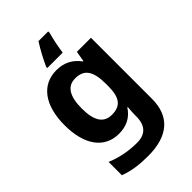

<svg xmlns="http://www.w3.org/2000/svg" viewBox="-291 -964 1216 1216"><g transform="rotate(-45 316.5 -356.0)"><path d="M392 -846V-859H305C271 -806 244 -753 224 -709V-699H362C367 -742 381 -807 392 -846ZM255 -649C124 -649 45 -544 45 -365C45 -188 122 -83 251 -83C316 -83 369 -107 406 -164H410C408 -145 406 -119 406 -97V-86C406 -3 368 38 291 38C216 38 145 24 78 -4V115C141 139 205 147 282 147C462 147 555 64 555 -92V-639H429L417 -569H413C375 -622 322 -649 255 -649ZM302 -528C382 -528 416 -481 416 -364V-346C416 -238 380 -200 304 -200C231 -200 197 -254 197 -363C197 -473 232 -528 302 -528Z"/></g></svg>

Font: Noto Sans Telugu UI
Style: Bold
Weight: 700
Designer: Jelle Bosma - Monotype Design Team
Foundry: Monotype Imaging Inc.
Version: Version 2.005